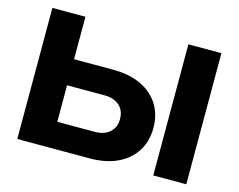

<svg xmlns="http://www.w3.org/2000/svg" viewBox="-103 -906 1318 1061"><g transform="rotate(15 556.5 -375.0)"><path d="M73 0V-750H262V-65L177 -149H475Q530 -149 561.5 -177Q593 -205 593 -253Q593 -302 561.5 -330Q530 -358 475 -358H160V-507H486Q579 -507 645.5 -475.5Q712 -444 748 -387Q784 -330 784 -253Q784 -177 748 -120Q712 -63 645.5 -31.5Q579 0 486 0ZM851 -750H1040V0H851Z"/></g></svg>

Font: Unbounded SemiBold
Style: Regular
Weight: 600
Designer: Luke Prowse, Jean-Baptiste Morizot, Fátima Lázaro, Florian Runge
Foundry: NaN
Version: Version 1.700